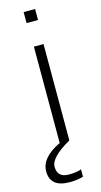

<svg xmlns="http://www.w3.org/2000/svg" viewBox="-155 -739 519 987"><g transform="rotate(-15 105.0 -245.0)"><path d="M144 -698.2V-639.6H83V-698.2ZM87.9 0V-512.7H139.2V0Q30.8 61.5 30.8 111.3Q30.8 168.9 91.8 168.9Q133.3 168.9 158.7 159.2V198.2Q128.9 208 85.9 208Q-17.1 208 -17.1 123.5Q-17.1 49.8 87.9 0Z"/></g></svg>

Font: Sansation Light
Style: Light
Weight: 300
Designer: Bernd Montag
Version: Version 1.301